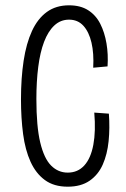

<svg xmlns="http://www.w3.org/2000/svg" viewBox="-20 -692 476 723"><path d="M235 11Q183 11 149 -14Q115 -39 95 -83Q75 -127 67 -187Q59 -247 59 -318Q59 -398 69 -463.5Q79 -529 100.5 -575.5Q122 -622 156.5 -647Q191 -672 240 -672Q283 -672 312 -653.5Q341 -635 357.5 -602.5Q374 -570 381 -528.5Q388 -487 385 -442L331 -437Q334 -491 324.5 -531.5Q315 -572 294 -595Q273 -618 240 -618Q208 -618 184.5 -596Q161 -574 146 -534.5Q131 -495 124 -440Q117 -385 117 -319Q117 -216 131.5 -155.5Q146 -95 172.5 -68.5Q199 -42 235 -42Q273 -42 297.5 -69Q322 -96 331.5 -147Q341 -198 335 -268L390 -264Q394 -210 389 -160.5Q384 -111 367 -72.5Q350 -34 317.5 -11.5Q285 11 235 11Z"/></svg>

Font: Bricolage Grotesque Condensed ExtraLight
Style: Regular
Weight: 250
Width: 3
Designer: Mathieu Triay
Foundry: Atelier Triay
Version: Version 1.000;gftools[0.9.30]